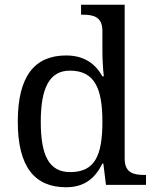

<svg xmlns="http://www.w3.org/2000/svg" viewBox="-20 -780 654 810"><path d="M259 10C337 10 382 -29 412 -90H416L427 0H596V-42H588C544 -42 506 -51 506 -110V-760H322V-718H330C374 -718 412 -709 412 -650V-568C412 -536 414 -491 418 -458H412C383 -510 336 -546 259 -546C127 -546 55 -460 55 -267C55 -75 127 10 259 10ZM276 -54C187 -54 152 -124 152 -266C152 -406 187 -482 275 -482C380 -482 412 -406 412 -267C412 -123 380 -54 276 -54Z"/></svg>

Font: Noto Serif Devanagari
Style: Regular
Weight: 400
Designer: Universal Thirst, Indian Type Foundry and the Monotype Design Team
Foundry: Monotype Imaging Inc.
Version: Version 2.004